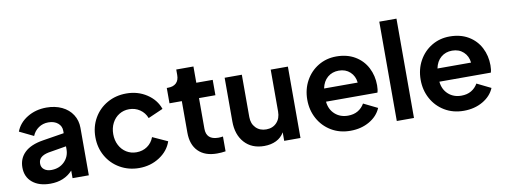

<svg xmlns="http://www.w3.org/2000/svg" viewBox="-62 -1093 3794 1441"><g transform="rotate(-10 1835.0 -372.5)"><path d="M39 -144Q39 -213 86 -258Q133 -303 227 -318L389 -344V-362Q389 -398 361.5 -421Q334 -444 289 -444Q247 -444 214.5 -421.5Q182 -399 167 -362L60 -414Q84 -478 148 -517Q212 -556 294 -556Q360 -556 411.5 -531.5Q463 -507 491.5 -462.5Q520 -418 520 -362V0H396V-58Q332 12 226 12Q140 12 89.5 -30Q39 -72 39 -144ZM250 -88Q311 -88 350 -126.5Q389 -165 389 -222V-244L252 -221Q213 -213 194 -195.5Q175 -178 175 -149Q175 -121 196 -104.5Q217 -88 250 -88Z M618 -273Q618 -353 655 -417.5Q692 -482 757 -519Q822 -556 903 -556Q990 -556 1058 -511.5Q1126 -467 1151 -395L1037 -345Q1021 -387 985 -411.5Q949 -436 903 -436Q861 -436 827 -415Q793 -394 773.5 -356.5Q754 -319 754 -272Q754 -225 773.5 -187.5Q793 -150 827 -129Q861 -108 903 -108Q950 -108 985.5 -132.5Q1021 -157 1037 -200L1151 -148Q1127 -77 1058.5 -32.5Q990 12 903 12Q823 12 757.5 -25.5Q692 -63 655 -128Q618 -193 618 -273Z M1304 -187V-427H1210V-544H1220Q1260 -544 1282 -565Q1304 -586 1304 -626V-668H1435V-544H1560V-427H1435V-194Q1435 -109 1527 -109Q1543 -109 1562 -112V1Q1530 6 1497 6Q1405 6 1354.5 -44.5Q1304 -95 1304 -187Z M1651 -211V-544H1782V-222Q1782 -171 1812.5 -139.5Q1843 -108 1892 -108Q1941 -108 1971.5 -140Q2002 -172 2002 -225V-544H2133V0H2009V-65Q1987 -27 1947.5 -7.5Q1908 12 1856 12Q1761 12 1706 -49Q1651 -110 1651 -211Z M2233 -273Q2233 -353 2268.5 -417.5Q2304 -482 2365.5 -519Q2427 -556 2503 -556Q2585 -556 2645 -520.5Q2705 -485 2736.5 -424Q2768 -363 2768 -290Q2768 -256 2761 -235H2369Q2375 -175 2415 -139Q2455 -103 2514 -103Q2558 -103 2589.5 -121.5Q2621 -140 2640 -173L2746 -121Q2721 -61 2658 -24.5Q2595 12 2513 12Q2431 12 2367.5 -26Q2304 -64 2268.5 -129Q2233 -194 2233 -273ZM2628 -335Q2623 -385 2589 -416.5Q2555 -448 2503 -448Q2453 -448 2418 -418.5Q2383 -389 2372 -335Z M2867 -757H2998V0H2867Z M3097 -273Q3097 -353 3132.5 -417.5Q3168 -482 3229.5 -519Q3291 -556 3367 -556Q3449 -556 3509 -520.5Q3569 -485 3600.5 -424Q3632 -363 3632 -290Q3632 -256 3625 -235H3233Q3239 -175 3279 -139Q3319 -103 3378 -103Q3422 -103 3453.5 -121.5Q3485 -140 3504 -173L3610 -121Q3585 -61 3522 -24.5Q3459 12 3377 12Q3295 12 3231.5 -26Q3168 -64 3132.5 -129Q3097 -194 3097 -273ZM3492 -335Q3487 -385 3453 -416.5Q3419 -448 3367 -448Q3317 -448 3282 -418.5Q3247 -389 3236 -335Z"/></g></svg>

Font: Evergrow Sans
Style: Bold
Weight: 700
Foundry: 10Web
Version: Version 1.000